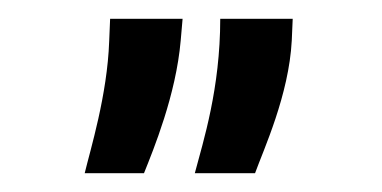

<svg xmlns="http://www.w3.org/2000/svg" viewBox="-20 -864 406 204"><path d="M70 -680H133C143 -705 167 -763 172 -821L174 -844H97L96 -820C94 -763 76 -705 70 -680ZM187 -680H251C260 -705 287 -763 290 -821L291 -844H214C214 -770 196 -714 187 -680Z"/></svg>

Font: All Genders v4
Style: Bold
Weight: 700
Designer: Rassam Alawdi
Foundry: Rassam Art
Version: Version 3.100;FEAKit 1.0